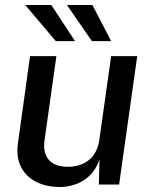

<svg xmlns="http://www.w3.org/2000/svg" viewBox="-20 -743 608 773"><path d="M217 10Q180 9.5 147.5 -1.5Q115 -12.5 91.5 -34.5Q68 -56.5 57 -89Q46 -121.5 52 -164.5L101 -517H207L159 -176Q152.5 -129.5 175.8 -100.5Q199 -71.5 254 -71.5Q304.5 -71.5 338.5 -99.2Q372.5 -127 380 -180.5L427.5 -517H532.5L459.5 0H378L380.5 -100Q366 -59.5 340 -35.2Q314 -11 282 -0.2Q250 10.5 217 10ZM204.5 -577.5 81.5 -723H186.5L282 -577.5ZM350 -577.5 249.5 -723H352L427.5 -577.5Z"/></svg>

Font: Public Sans Thin Medium
Style: Italic
Weight: 500
Italic angle: -8°
Version: Version 2.001